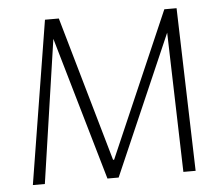

<svg xmlns="http://www.w3.org/2000/svg" viewBox="-47 -665 837 718"><g transform="rotate(-5 371.5 -306.0)"><path d="M48 0 147 -612H199L355 -68H359L595 -612H641L659 0H613L598 -524L370 0H328L172 -538L93 0Z"/></g></svg>

Font: Ancizar Sans Thin
Style: Italic
Weight: 100
Italic angle: -4°
Designer: Cesar Puertas, Viviana Monsalve, Julian Moncada, Julian Prieto, Jose Castro, Mariel Hernandez, Felipe Aragon, Sara Alarc
Version: Version 8.100